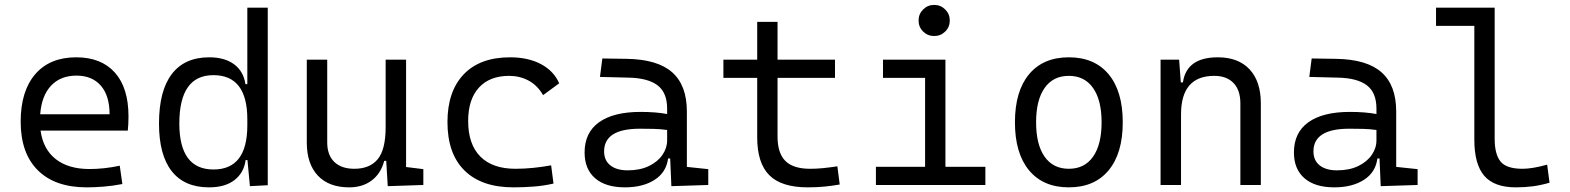

<svg xmlns="http://www.w3.org/2000/svg" viewBox="-20 -764 6485 793"><path d="M337.9 9.8Q207.5 9.8 136.5 -60.5Q65.4 -130.9 65.4 -261.7Q65.4 -387.7 125.5 -457.5Q185.5 -527.3 294.9 -527.3Q397.9 -527.3 454.3 -464.4Q510.7 -401.4 510.7 -283.2Q510.7 -250.5 507.8 -224.6H147.5Q158.2 -147.5 210.4 -106.7Q262.7 -65.9 349.6 -65.9Q410.2 -65.9 474.6 -79.6L485.4 -3.9Q445.3 3.9 407.7 6.8Q370.1 9.8 337.9 9.8ZM146 -292H432.6Q432.6 -368.7 396.5 -410.2Q360.4 -451.7 295.9 -451.7Q230 -451.7 190.9 -410.2Q151.9 -368.7 146 -292Z M843.3 9.8Q741.7 9.8 689.2 -57.1Q636.7 -124 636.7 -253.9Q636.7 -388.7 689.5 -458Q742.2 -527.3 844.2 -527.3Q907.7 -527.3 946.8 -498.5Q985.8 -469.7 993.7 -416.5H1001.5V-732.4H1085.9V1L1012.2 4.9L1002 -103H994.6Q987.3 -50.3 948.5 -20.3Q909.7 9.8 843.3 9.8ZM1001.5 -246.1V-271.5Q1001.5 -453.6 861.3 -453.6Q720.7 -453.6 720.7 -253.9Q720.7 -64 861.8 -64Q1001.5 -64 1001.5 -246.1Z M1422.4 9.8Q1338.4 9.8 1292.7 -38.8Q1247.1 -87.4 1247.1 -175.8V-517.6H1331.5V-175.8Q1331.5 -123.5 1360.8 -95.2Q1390.1 -66.9 1443.4 -66.9Q1507.3 -66.9 1540 -106.4Q1572.8 -146 1572.8 -239.3V-517.6H1657.2V-74.2L1728.5 -65.4V0L1581.5 4.9L1575.2 -99.6H1566.9Q1553.2 -47.4 1515.4 -18.8Q1477.5 9.8 1422.4 9.8Z M2100.6 9.8Q1969.2 9.8 1898.7 -59.6Q1828.1 -128.9 1828.1 -259.8Q1828.1 -386.7 1895.3 -457Q1962.4 -527.3 2086.9 -527.3Q2161.1 -527.3 2214.1 -499.3Q2267.1 -471.2 2289.6 -419.9L2223.1 -371.1Q2199.7 -411.6 2163.1 -431.2Q2126.5 -450.7 2083 -450.7Q2002.4 -450.7 1958 -402.1Q1913.6 -353.5 1913.6 -264.6Q1913.6 -168 1963.9 -117.4Q2014.2 -66.9 2108.9 -66.9Q2146.5 -66.9 2183.6 -70.8Q2220.7 -74.7 2256.3 -81.1L2266.1 -5.9Q2226.1 3.4 2183.6 6.6Q2141.1 9.8 2100.6 9.8Z M2752.9 4.9 2748 -109.4H2739.3Q2731.9 -52.2 2683.6 -21.2Q2635.3 9.8 2561 9.8Q2481.4 9.8 2438 -27.8Q2394.5 -65.4 2394.5 -134.3Q2394.5 -216.3 2454.1 -259Q2513.7 -301.8 2625.5 -301.8Q2689.5 -301.8 2735.4 -293V-315.9Q2735.4 -381.3 2695.8 -411.6Q2656.2 -441.9 2574.7 -443.4L2458 -446.3L2467.8 -522.5L2568.4 -521Q2695.8 -519 2756.3 -465.3Q2816.9 -411.6 2816.9 -303.7V-74.7L2905.3 -65.4V0ZM2735.4 -227.1Q2708.5 -231 2679.9 -231.7Q2651.4 -232.4 2623 -232.4Q2475.1 -232.4 2475.1 -138.7Q2475.1 -101.6 2500.7 -81.1Q2526.4 -60.5 2572.3 -60.5Q2623.5 -60.5 2659.9 -78.1Q2696.3 -95.7 2715.8 -124Q2735.4 -152.3 2735.4 -184.1Z M3316.4 9.8Q3207.5 9.8 3157.5 -40.3Q3107.4 -90.3 3107.4 -196.8V-442.4H2967.8V-517.6H3107.4V-673.8H3191.4V-517.6H3428.7V-442.4H3191.4V-200.2Q3191.4 -131.8 3223.6 -99.4Q3255.9 -66.9 3326.2 -66.9Q3352.5 -66.9 3379.6 -69.6Q3406.7 -72.3 3438.5 -77.1L3448.2 -2Q3415 3.9 3383.5 6.8Q3352.1 9.8 3316.4 9.8Z M3597.7 0V-75.2H3800.8V-442.4H3627V-517.6H3884.8V-75.2H4049.8V0ZM3838.4 -615.2Q3811.5 -615.2 3792.7 -633.8Q3773.9 -652.3 3773.9 -679.2Q3773.9 -706.1 3792.7 -724.9Q3811.5 -743.7 3838.4 -743.7Q3865.2 -743.7 3884 -724.9Q3902.8 -706.1 3902.8 -679.2Q3902.8 -652.3 3884 -633.8Q3865.2 -615.2 3838.4 -615.2Z M4394.5 9.8Q4288.6 9.8 4230.2 -60.5Q4171.9 -130.9 4171.9 -258.8Q4171.9 -387.2 4230.2 -457.3Q4288.6 -527.3 4394.5 -527.3Q4500.5 -527.3 4558.8 -457.3Q4617.2 -387.2 4617.2 -258.8Q4617.2 -130.9 4558.8 -60.5Q4500.5 9.8 4394.5 9.8ZM4394.5 -66.9Q4459.5 -66.9 4494.6 -116.9Q4529.8 -167 4529.8 -258.8Q4529.8 -350.6 4494.6 -400.6Q4459.5 -450.7 4394.5 -450.7Q4329.6 -450.7 4294.4 -400.6Q4259.3 -350.6 4259.3 -258.8Q4259.3 -167 4294.4 -116.9Q4329.6 -66.9 4394.5 -66.9Z M5103 0V-337.4Q5103 -391.6 5074.7 -421.1Q5046.4 -450.7 4995.1 -450.7Q4857.9 -450.7 4857.9 -291.5V0H4773.4V-517.6H4850.1L4856.9 -423.8H4865.7Q4880.9 -527.3 5009.8 -527.3Q5094.7 -527.3 5141.1 -477.5Q5187.5 -427.7 5187.5 -336.9V0Z M5682.6 4.9 5677.7 -109.4H5668.9Q5661.6 -52.2 5613.3 -21.2Q5564.9 9.8 5490.7 9.8Q5411.1 9.8 5367.7 -27.8Q5324.2 -65.4 5324.2 -134.3Q5324.2 -216.3 5383.8 -259Q5443.4 -301.8 5555.2 -301.8Q5619.1 -301.8 5665 -293V-315.9Q5665 -381.3 5625.5 -411.6Q5585.9 -441.9 5504.4 -443.4L5387.7 -446.3L5397.5 -522.5L5498 -521Q5625.5 -519 5686 -465.3Q5746.6 -411.6 5746.6 -303.7V-74.7L5835 -65.4V0ZM5665 -227.1Q5638.2 -231 5609.6 -231.7Q5581.1 -232.4 5552.7 -232.4Q5404.8 -232.4 5404.8 -138.7Q5404.8 -101.6 5430.4 -81.1Q5456.1 -60.5 5502 -60.5Q5553.2 -60.5 5589.6 -78.1Q5626 -95.7 5645.5 -124Q5665 -152.3 5665 -184.1Z M6240.7 9.8Q6151.4 9.8 6110.4 -37.8Q6069.3 -85.4 6069.3 -187V-657.2H5911.1V-732.4H6153.3V-190.4Q6153.3 -127 6177.5 -96.9Q6201.7 -66.9 6268.6 -66.9Q6309.1 -66.9 6370.1 -84L6379.9 -9.3Q6344.2 1 6311.3 5.4Q6278.3 9.8 6240.7 9.8Z"/></svg>

Font: CaskaydiaMono NF SemiLight
Style: Regular
Weight: 350
Designer: Aaron Bell
Foundry: Saja Typeworks
Version: Version 2111.001; ttfautohint (v1.8.4);Nerd Fonts 3.1.1